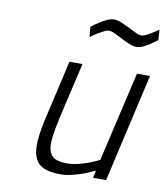

<svg xmlns="http://www.w3.org/2000/svg" viewBox="-82 -793 752 871"><g transform="rotate(10 293.5 -357.0)"><path d="M578 -500 464 0H404L411 -35Q385 -22 359 -12Q336 -4 308.5 3Q281 10 255 10Q205 10 176 -3.5Q147 -17 135.5 -47Q124 -77 127.5 -124Q131 -171 147 -239L207 -500H267L207 -241Q195 -187 190.5 -149.5Q186 -112 192.5 -88.5Q199 -65 219 -54.5Q239 -44 275 -44Q301 -44 327 -50.5Q353 -57 374 -65Q399 -74 422 -86L518 -500ZM587 -667Q570 -654 554 -643Q540 -634 524.5 -626.5Q509 -619 495 -619Q479 -619 460 -627Q441 -635 422.5 -644.5Q404 -654 387.5 -662Q371 -670 359 -670Q350 -670 336.5 -663Q323 -656 309 -648Q293 -638 277 -626L273 -673Q291 -687 309 -698Q324 -708 341.5 -716Q359 -724 373 -724Q390 -724 409 -716Q428 -708 446 -699Q464 -690 480 -682Q496 -674 508 -674Q516 -674 528 -680Q540 -686 553 -694Q567 -703 584 -714Z"/></g></svg>

Font: Panefresco 250wt
Style: Italic
Weight: 300
Version: Version 1.000